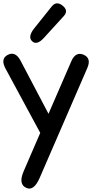

<svg xmlns="http://www.w3.org/2000/svg" viewBox="-21 -823 562 1125"><path d="M345.7 -790Q382.3 -761.2 352.5 -728.5L236.8 -601.6Q194.3 -554.7 166.5 -582Q140.1 -607.9 180.2 -657.7L281.7 -784.7Q309.6 -819.3 345.7 -790ZM468.8 -502.4Q515.6 -482.4 490.7 -424.8L211.9 218.3Q178.2 296.4 135.3 278.8Q84 257.8 117.7 180.2L214.8 -44.4L11.7 -420.4Q-19.5 -478 23.4 -501Q68.8 -525.4 99.6 -467.3L263.2 -156.2L397 -464.4Q421.9 -522 468.8 -502.4Z"/></svg>

Font: Comic Relief LRS
Style: Regular
Weight: 400
Designer: Jeff Davis
Foundry: Loudifier
Version: Version 1.0